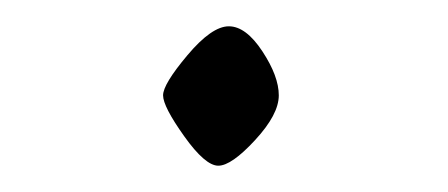

<svg xmlns="http://www.w3.org/2000/svg" viewBox="-20 -404 341 146"><path d="M146 -278Q136 -278 120 -300.5Q104 -323 104 -331.5Q104 -340 122.5 -362Q141 -384 154 -384Q167 -384 179.5 -365Q192 -346 192 -331.5Q192 -317 174 -297.5Q156 -278 146 -278Z"/></svg>

Font: Sorts Mill Goudy
Style: Italic
Weight: 400
Italic angle: -7.40001°
Version: Version 003.101